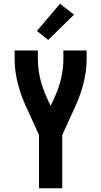

<svg xmlns="http://www.w3.org/2000/svg" viewBox="-20 -1004 540 1024"><path d="M188 0V-284L115 -444Q89 -502 73.5 -564.5Q58 -627 58 -691V-735H182V-691Q182 -638 194 -586.5Q206 -535 228 -487L250 -439L272 -487Q294 -535 306 -586.5Q318 -638 318 -691V-735H442V-691Q442 -627 426.5 -564.5Q411 -502 385 -444L312 -284V0ZM237 -791 177 -839 300 -984 375 -926Z"/></svg>

Font: Iosevka Curly Extrabold
Style: Regular
Weight: 800
Monospace: yes
Designer: Belleve Invis
Foundry: Belleve Invis
Version: Version 22.1.2; ttfautohint (v1.8.4)